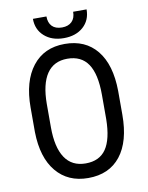

<svg xmlns="http://www.w3.org/2000/svg" viewBox="-96 -952 793 1030"><g transform="rotate(-10 300.5 -436.5)"><path d="M449.7 -417.5Q449.7 -530.3 412.8 -585.2Q376 -640.1 299.8 -640.1Q226.1 -640.1 188.2 -584.5Q150.4 -528.8 149.9 -420.4V-293Q149.9 -184.1 187.7 -127Q225.6 -69.8 300.8 -69.8Q376 -69.8 412.1 -122.6Q448.2 -175.3 449.7 -284.2ZM539.1 -293Q539.1 -147.5 477.1 -68.8Q415 9.8 300.8 9.8Q190.9 9.8 127.2 -66.7Q63.5 -143.1 61 -282.7V-416.5Q61 -559.1 124 -639.9Q187 -720.7 299.8 -720.7Q412.1 -720.7 474.9 -643.3Q537.6 -565.9 539.1 -422.4ZM448.2 -882.8Q448.2 -823.7 408 -787.8Q367.7 -752 302.2 -752Q236.8 -752 196.3 -788.1Q155.8 -824.2 155.8 -882.8H229.5Q229.5 -848.6 248 -829.3Q266.6 -810.1 302.2 -810.1Q336.4 -810.1 355.7 -829.1Q375 -848.1 375 -882.8Z"/></g></svg>

Font: MAUL Condensed
Style: Condensed Regular
Weight: 400
Designer: MAUL
Version: Version 1.0; 2020; ttfautohint (v1.8.3)